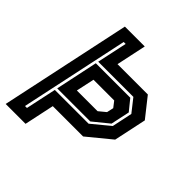

<svg xmlns="http://www.w3.org/2000/svg" viewBox="-212 -834 967 967"><g transform="rotate(45 272.0 -350.0)"><path d="M-22 0 127 -700H268.5L234.5 -540H450.5L532 -437L495 -263L369.5 -160H153.5L119.5 0ZM54 -61.5H68L103 -225H343.5L438 -303L461 -412L407.5 -480H157L191.5 -641H177.5ZM106 -239 154 -466H399.5L446.5 -408L425 -307L341.5 -239ZM183.5 -301.5H331L368 -332L376 -368L352 -399H204.5Z"/></g></svg>

Font: Tourney Thin
Style: Italic
Weight: 100
Italic angle: -12°
Designer: Tyler Finck
Foundry: Etcetera Type Co
Version: Version 1.015